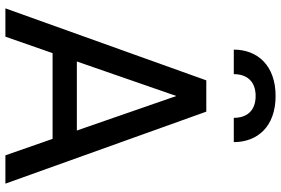

<svg xmlns="http://www.w3.org/2000/svg" viewBox="-185 -857 1042 712"><g transform="rotate(90 336.0 -501.0)"><path d="M11 0H116L177 -175H495L556 0H661L394 -745H278ZM164 -847H255C255 -899 285 -928 336 -928C387 -928 417 -899 417 -847H507C507 -935 449 -1002 336 -1002C222 -1002 164 -934 164 -847ZM208 -265 336 -634 464 -265Z"/></g></svg>

Font: Mluvka Medium
Style: Regular
Weight: 500
Designer: Modified by Jiří Krblich, Original typeface by Gumpita Rahayu
Foundry: Gumpita Rahayu & Jiří Krblich
Version: Version 2.000;Glyphs 3.1.1 (3134)